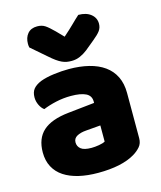

<svg xmlns="http://www.w3.org/2000/svg" viewBox="-113 -822 770 920"><g transform="rotate(-15 272.0 -362.0)"><path d="M260 -108Q277 -108 297.5 -111.5Q318 -115 328 -121V-201L256 -195Q228 -193 210 -183Q192 -173 192 -153Q192 -133 207.5 -120.5Q223 -108 260 -108ZM252 -501Q306 -501 350.5 -490Q395 -479 426.5 -456.5Q458 -434 475 -399.5Q492 -365 492 -318V-94Q492 -68 477.5 -51.5Q463 -35 443 -23Q378 16 260 16Q207 16 164.5 6Q122 -4 91.5 -24Q61 -44 44.5 -75Q28 -106 28 -147Q28 -216 69 -253Q110 -290 196 -299L327 -313V-320Q327 -349 301.5 -361.5Q276 -374 228 -374Q190 -374 154 -366Q118 -358 89 -346Q76 -355 67 -373.5Q58 -392 58 -412Q58 -438 70.5 -453.5Q83 -469 109 -480Q138 -491 177.5 -496Q217 -501 252 -501ZM273 -656Q306 -685 325 -704Q344 -723 363 -740Q402 -740 425 -721.5Q448 -703 448 -674Q448 -654 437 -639Q426 -624 400 -603L355 -566Q337 -552 317.5 -543.5Q298 -535 276 -535Q262 -535 251 -537Q240 -539 228 -544.5Q216 -550 202 -560Q188 -570 170 -586L96 -650Q95 -655 94.5 -659Q94 -663 94 -668Q94 -699 110.5 -718.5Q127 -738 158 -738Q181 -738 197 -727.5Q213 -717 239 -691Z"/></g></svg>

Font: Baloo Paaji
Style: Regular
Weight: 400
Designer: Shuchita Grover and Ek Type
Foundry: Ek Type
Version: Version 1.007;PS 1.000;hotconv 1.0.88;makeotf.lib2.5.647800